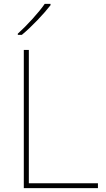

<svg xmlns="http://www.w3.org/2000/svg" viewBox="-20 -972 546 992"><path d="M241 -945V-952H211C182 -909 117 -838 72 -798V-792H93C146 -836 206 -900 241 -945ZM103 0H486V-25H129V-714H103Z"/></svg>

Font: Noto Sans Lao UI Thin
Style: Regular
Weight: 100
Designer: Monotype Design Team
Foundry: Monotype Imaging Inc.
Version: Version 2.000